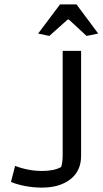

<svg xmlns="http://www.w3.org/2000/svg" viewBox="-20 -848 468 876"><path d="M154 -695 254 -828H329L428 -695L375 -684L294 -759H289L205 -684ZM30 -18 49 -91Q110 -68 172 -68Q227 -68 259 -86Q266 -107 266 -141V-616H350V-137Q350 -68 301 -30Q252 8 171 8Q134 8 96 1Q58 -6 30 -18Z"/></svg>

Font: Athiti Medium
Style: Regular
Weight: 500
Designer: CadsonDemak Team
Foundry: CadsonDemak
Version: Version 1.033